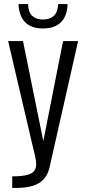

<svg xmlns="http://www.w3.org/2000/svg" viewBox="-20 -780 421 944"><path d="M40 144V87Q90 87 115.5 79.5Q141 72 149.5 58.5Q158 45 158 27Q158 11 152 -15Q146 -41 139 -69L20 -578H93L193 -86L290 -578H364L224 41Q216 78 195.5 100.5Q175 123 141.5 133.5Q108 144 59 144ZM191 -640Q133 -640 103 -671.5Q73 -703 71 -760H118Q119 -720 138.5 -702Q158 -684 191 -684Q225 -684 244.5 -702Q264 -720 266 -760H312Q311 -703 280.5 -671.5Q250 -640 191 -640Z"/></svg>

Font: Oswald Light
Style: Regular
Weight: 300
Designer: Vernon Adams
Foundry: Vernon Adams
Version: Version 4.103;gftools[0.9.33.dev8+g029e19f]